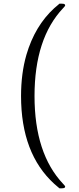

<svg xmlns="http://www.w3.org/2000/svg" viewBox="-20 -770 429 1040"><path d="M333 241Q333 250 315 250H302Q295 244 274 226Q94 62 94 -250Q94 -372 123 -473Q169 -630 274 -726Q281 -732 290 -739.5Q299 -747 302 -750H315Q327 -750 330 -747Q333 -744 333 -741Q333 -737 322 -726Q167 -562 167 -250Q167 62 322 226Q333 237 333 241Z"/></svg>

Font: KaTeX_Main
Style: Regular
Weight: 400
Version: Version 1.1; ttfautohint (v1.3)